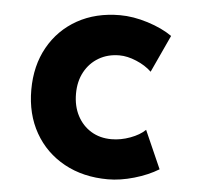

<svg xmlns="http://www.w3.org/2000/svg" viewBox="-44 -578 650 629"><g transform="rotate(5 281.0 -263.5)"><path d="M333 5.9Q251.5 5.9 189.2 -28.3Q127 -62.5 92.3 -123.5Q57.6 -184.6 57.6 -264.6Q57.6 -344.2 91.6 -404.8Q125.5 -465.3 186 -499.3Q246.6 -533.2 326.2 -533.2Q369.6 -533.2 417.7 -518.1Q465.8 -502.9 498.5 -480L441.9 -357.4Q421.4 -377 391.6 -389.4Q361.8 -401.9 335.9 -401.9Q297.4 -401.9 267.8 -384.5Q238.3 -367.2 221.4 -336.2Q204.6 -305.2 204.6 -264.6Q204.6 -223.6 220.9 -192.4Q237.3 -161.1 266.1 -143.6Q294.9 -126 333 -126Q363.8 -126 394.8 -137.5Q425.8 -148.9 443.8 -166.5L499 -41.5Q464.8 -20.5 419.2 -7.3Q373.5 5.9 333 5.9Z"/></g></svg>

Font: Reddit Mono ExtraBold
Style: Regular
Weight: 800
Monospace: yes
Designer: Stephen Hutchings
Foundry: Reddit
Version: Version 1.014